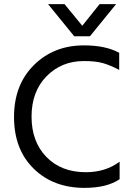

<svg xmlns="http://www.w3.org/2000/svg" viewBox="-20 -903 642 931"><path d="M416 -727H340L213 -883H293L379 -778L463 -883H543ZM390 8Q238 8 143 -85.5Q48 -179 48 -335.5Q48 -492 144.5 -587.5Q241 -683 387 -683Q492 -683 558 -647V-564Q514 -587 479 -597Q444 -607 387 -607Q278 -607 205.5 -533Q133 -459 133 -337.5Q133 -216 205 -142Q277 -68 396 -68Q492 -68 560 -119V-34Q498 8 390 8Z"/></svg>

Font: Hind Madurai
Style: Regular
Weight: 400
Designer: Jyotish Sonowal
Foundry: Indian Type Foundry
Version: Version 0.702;PS 1.0;hotconv 1.0.81;makeotf.lib2.5.63406